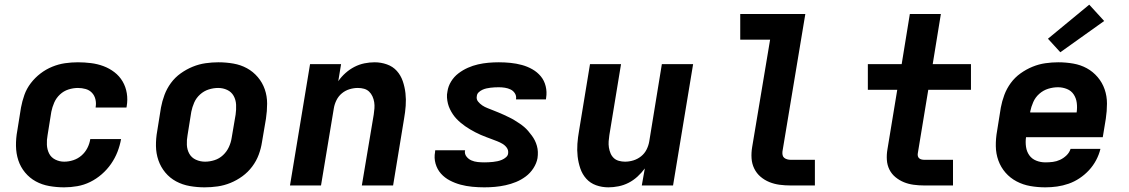

<svg xmlns="http://www.w3.org/2000/svg" viewBox="-20 -795 4840 823"><path d="M255 8Q223 8 191.5 2.5Q160 -3 133.5 -17.5Q107 -32 87.5 -55.5Q68 -79 58.5 -108Q49 -137 48.5 -169.5Q48 -202 54 -234L70 -334Q75 -361 84.5 -388Q94 -415 112 -438.5Q130 -462 153.5 -480Q177 -498 204 -509Q231 -520 258.5 -524Q286 -528 314 -528Q342 -528 370 -524.5Q398 -521 423.5 -511.5Q449 -502 470.5 -485.5Q492 -469 505.5 -446Q519 -423 523.5 -395.5Q528 -368 523 -339Q523 -338 522.5 -336.5Q522 -335 522 -334H390Q390 -335 390 -335.5Q390 -336 390 -336Q393 -353 389 -369.5Q385 -386 374 -397.5Q363 -409 347 -413.5Q331 -418 314 -418Q294 -418 273.5 -411.5Q253 -405 237 -390Q221 -375 212.5 -355.5Q204 -336 200 -316L184 -216Q180 -195 181 -174.5Q182 -154 190.5 -137Q199 -120 217 -111Q235 -102 255 -102Q275 -102 294.5 -108.5Q314 -115 329.5 -128.5Q345 -142 354.5 -160.5Q364 -179 367 -199H499Q494 -171 483.5 -144Q473 -117 456 -92.5Q439 -68 416 -48Q393 -28 366.5 -15Q340 -2 311.5 3Q283 8 255 8Z M857 8Q825 8 793.5 2.5Q762 -3 735 -17.5Q708 -32 688.5 -55.5Q669 -79 659 -108Q649 -137 648.5 -169Q648 -201 654 -234L670 -334Q675 -361 685 -388Q695 -415 712.5 -439Q730 -463 754.5 -480.5Q779 -498 806 -509Q833 -520 861 -524Q889 -528 916 -528Q949 -528 980.5 -522.5Q1012 -517 1038.5 -502.5Q1065 -488 1085 -464.5Q1105 -441 1115 -412Q1125 -383 1125 -351Q1125 -319 1120 -286L1103 -186Q1099 -159 1089 -132Q1079 -105 1061 -81Q1043 -57 1019 -39.5Q995 -22 968 -11Q941 0 913 4Q885 8 857 8ZM859 -102Q879 -102 899.5 -108.5Q920 -115 936 -130Q952 -145 961 -164.5Q970 -184 973 -204L990 -304Q993 -325 992 -346Q991 -367 981.5 -384Q972 -401 954 -409.5Q936 -418 915 -418Q895 -418 874.5 -411.5Q854 -405 837.5 -390Q821 -375 812.5 -355.5Q804 -336 800 -316L784 -216Q780 -195 781 -174Q782 -153 791.5 -136Q801 -119 819.5 -110.5Q838 -102 859 -102Z M1223 0 1309 -520H1442L1430 -447Q1443 -466 1461 -482Q1479 -498 1499.5 -508.5Q1520 -519 1542 -523.5Q1564 -528 1586 -528Q1613 -528 1638.5 -519Q1664 -510 1681 -491Q1698 -472 1706.5 -447Q1715 -422 1718 -395.5Q1721 -369 1719 -341.5Q1717 -314 1712 -286L1665 0H1531Q1544 -76 1556.5 -152Q1569 -228 1582 -304Q1584 -317 1585 -330.5Q1586 -344 1584 -357Q1582 -370 1576.5 -382Q1571 -394 1562 -402.5Q1553 -411 1540.5 -414.5Q1528 -418 1514 -418Q1496 -418 1478 -412.5Q1460 -407 1445.5 -395Q1431 -383 1422.5 -366Q1414 -349 1411 -331L1356 0Z M2056 8Q2030 8 2004 5.5Q1978 3 1954 -3.5Q1930 -10 1908 -21.5Q1886 -33 1870 -51Q1854 -69 1847 -93.5Q1840 -118 1845 -144Q1845 -146 1845 -148Q1845 -150 1846 -151H1974Q1974 -151 1974 -150.5Q1974 -150 1973 -149Q1971 -135 1979.5 -124Q1988 -113 2000.5 -107.5Q2013 -102 2027.5 -100.5Q2042 -99 2056 -99Q2065 -99 2074.5 -99.5Q2084 -100 2093.5 -101Q2103 -102 2112.5 -104Q2122 -106 2131.5 -110Q2141 -114 2149 -121Q2157 -128 2158 -137Q2160 -151 2152.5 -161.5Q2145 -172 2134 -178.5Q2123 -185 2111.5 -189.5Q2100 -194 2088 -198.5Q2076 -203 2064 -207.5Q2052 -212 2040.5 -217Q2029 -222 2017.5 -228Q2006 -234 1995 -240.5Q1984 -247 1974 -254Q1964 -261 1954.5 -269Q1945 -277 1936.5 -286Q1928 -295 1921 -305.5Q1914 -316 1908.5 -327.5Q1903 -339 1900 -351Q1897 -363 1896 -376.5Q1895 -390 1898 -403Q1901 -425 1913.5 -445.5Q1926 -466 1945 -480.5Q1964 -495 1985.5 -504.5Q2007 -514 2029 -519Q2051 -524 2073.5 -526Q2096 -528 2118 -528Q2143 -528 2168 -525.5Q2193 -523 2217 -516.5Q2241 -510 2262 -498Q2283 -486 2298 -468Q2313 -450 2319 -425.5Q2325 -401 2321 -376Q2321 -374 2320.5 -372Q2320 -370 2320 -369H2192Q2192 -369 2192 -369.5Q2192 -370 2192 -371Q2194 -384 2187 -395Q2180 -406 2168.5 -411.5Q2157 -417 2144 -419Q2131 -421 2118 -421Q2109 -421 2100 -420.5Q2091 -420 2082.5 -419Q2074 -418 2065 -416Q2056 -414 2047.5 -410Q2039 -406 2032 -399.5Q2025 -393 2024 -384Q2021 -370 2029 -360Q2037 -350 2047.5 -343Q2058 -336 2070 -331.5Q2082 -327 2094 -322Q2106 -317 2117.5 -312.5Q2129 -308 2140.5 -302.5Q2152 -297 2163.5 -291.5Q2175 -286 2185.5 -279.5Q2196 -273 2206.5 -266Q2217 -259 2226.5 -251Q2236 -243 2244 -233.5Q2252 -224 2259.5 -214Q2267 -204 2272.5 -193Q2278 -182 2281.5 -169.5Q2285 -157 2285.5 -144Q2286 -131 2284 -117Q2280 -95 2266.5 -74Q2253 -53 2233.5 -38.5Q2214 -24 2192 -15Q2170 -6 2147 -1Q2124 4 2101.5 6Q2079 8 2056 8Z M2588 8Q2560 8 2535 -1Q2510 -10 2493 -29Q2476 -48 2467.5 -73Q2459 -98 2456 -124.5Q2453 -151 2455 -178.5Q2457 -206 2462 -234L2509 -520H2642L2592 -216Q2590 -203 2589 -189.5Q2588 -176 2590 -163Q2592 -150 2597 -138Q2602 -126 2611 -117.5Q2620 -109 2633 -105.5Q2646 -102 2659 -102Q2677 -102 2695 -107.5Q2713 -113 2728 -125Q2743 -137 2751.5 -154Q2760 -171 2763 -189L2817 -520H2951L2865 0H2731L2744 -73Q2730 -54 2712.5 -38Q2695 -22 2674.5 -11.5Q2654 -1 2631.5 3.5Q2609 8 2588 8Z M3369 0Q3345 0 3322 -3Q3299 -6 3278 -14.5Q3257 -23 3240 -37.5Q3223 -52 3213 -72.5Q3203 -93 3201.5 -116.5Q3200 -140 3204 -164L3281 -625H3153V-735H3432L3334 -146Q3333 -138 3334.5 -130.5Q3336 -123 3341.5 -118.5Q3347 -114 3354.5 -112Q3362 -110 3369 -110H3473V0Z M3942 0Q3919 0 3896.5 -3Q3874 -6 3854.5 -14Q3835 -22 3818.5 -35.5Q3802 -49 3792.5 -68Q3783 -87 3781.5 -109.5Q3780 -132 3784 -155L3826 -410H3700V-520H3845L3880 -735H4013L3978 -520H4142V-410H3959L3914 -137Q3913 -131 3914.5 -125.5Q3916 -120 3920 -116.5Q3924 -113 3930 -111.5Q3936 -110 3942 -110H4065V0Z M4461 8Q4428 8 4396.5 2.5Q4365 -3 4337.5 -17.5Q4310 -32 4290 -55Q4270 -78 4259.5 -107Q4249 -136 4248.5 -168.5Q4248 -201 4254 -234L4270 -334Q4275 -361 4285 -388Q4295 -415 4312.5 -439Q4330 -463 4354.5 -480.5Q4379 -498 4406 -509Q4433 -520 4461 -524Q4489 -528 4516 -528Q4549 -528 4580.5 -522.5Q4612 -517 4638.5 -502.5Q4665 -488 4685 -464.5Q4705 -441 4715 -412Q4725 -383 4725 -351Q4725 -319 4720 -286L4707 -207H4378Q4375 -186 4378 -165.5Q4381 -145 4392 -129.5Q4403 -114 4421.5 -106.5Q4440 -99 4461 -99Q4477 -99 4493 -101Q4509 -103 4524 -110Q4539 -117 4551.5 -129Q4564 -141 4569 -157H4697Q4691 -132 4678.5 -108.5Q4666 -85 4648 -65.5Q4630 -46 4607.5 -31Q4585 -16 4560.5 -7.5Q4536 1 4511 4.5Q4486 8 4461 8ZM4396 -313H4595Q4598 -334 4595.5 -354Q4593 -374 4582.5 -390Q4572 -406 4553.5 -413.5Q4535 -421 4515 -421Q4494 -421 4473 -414.5Q4452 -408 4435 -393Q4418 -378 4409 -357.5Q4400 -337 4396 -317ZM4525 -571 4472 -629 4649 -775 4713 -705Z"/></svg>

Font: Iosevka SS04 XBd Ex Obl
Style: Regular
Weight: 800
Width: 7
Italic angle: -9°
Monospace: yes
Designer: Belleve Invis
Foundry: Belleve Invis
Version: Version 19.0.0; ttfautohint (v1.8.4)